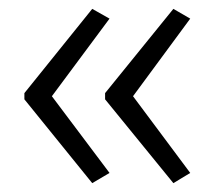

<svg xmlns="http://www.w3.org/2000/svg" viewBox="-20 -488 484 433"><path d="M35 -278V-264L188 -75L227 -98L97 -271L227 -446L188 -468ZM217 -278V-264L371 -75L409 -98L280 -271L409 -446L371 -468Z"/></svg>

Font: Noto Sans SemiCondensed Light
Style: Regular
Weight: 300
Width: 4
Designer: Monotype Design Team
Foundry: Monotype Imaging Inc.
Version: Version 2.013